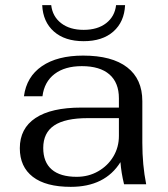

<svg xmlns="http://www.w3.org/2000/svg" viewBox="-20 -716 651 746"><path d="M57 -140Q57 -217 118 -257.5Q179 -298 296 -298H442V-334Q442 -395 405 -427Q368 -459 298 -459Q232 -459 192 -428.5Q152 -398 145 -342H73Q83 -418 143 -459Q203 -500 303 -500Q415 -500 474 -454.5Q533 -409 533 -323V-161Q533 -75 548 0H462Q451 -45 448 -86Q388 10 255 10Q158 10 107.5 -29Q57 -68 57 -140ZM442 -188V-257H321Q233 -257 190.5 -228.5Q148 -200 148 -141Q148 -86 181 -57.5Q214 -29 278 -29Q324 -29 361.5 -50.5Q399 -72 420.5 -108Q442 -144 442 -188ZM144 -696H179Q184 -652 217.5 -626Q251 -600 305 -600Q359 -600 392.5 -626Q426 -652 431 -696H466Q463 -631 420.5 -593.5Q378 -556 305 -556Q232 -556 189.5 -593.5Q147 -631 144 -696Z"/></svg>

Font: Fahkwang
Style: Regular
Weight: 400
Version: Version 1.000; ttfautohint (v1.6)